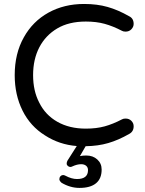

<svg xmlns="http://www.w3.org/2000/svg" viewBox="-20 -712 719 949"><path d="M640.6 -87.9Q640.6 -61.5 618.2 -49.8Q565.4 -19.5 515.1 -4.9Q464.8 9.8 403.3 10.7L375 59.6Q389.6 56.6 406.2 56.6Q439.5 56.6 460.9 76.2Q482.4 95.7 482.4 126Q482.4 170.9 454.6 193.8Q426.8 216.8 373 216.8Q327.1 216.8 284.2 191.4Q273.4 181.6 273.4 173.8Q273.4 165 278.8 159.2Q284.2 153.3 293 153.3Q296.9 153.3 302.7 156.2Q334 172.9 360.4 172.9Q415 172.9 415 128.9Q415 115.2 405.8 107.4Q396.5 99.6 380.9 99.6Q361.3 99.6 337.9 110.4Q332 113.3 328.1 113.3Q321.3 113.3 315.4 108.4Q309.6 103.5 309.6 96.7Q309.6 88.9 313.5 82L359.4 9.8Q272.5 2.9 202.1 -43Q129.9 -87.9 91.3 -165.5Q52.7 -243.2 52.7 -340.8Q52.7 -447.3 97.7 -527.3Q141.6 -606.4 219.2 -649.4Q296.9 -692.4 395.5 -692.4Q460 -692.4 511.7 -677.7Q563.5 -663.1 618.2 -631.8Q640.6 -621.1 640.6 -593.8Q640.6 -579.1 629.4 -567.4Q618.2 -555.7 600.6 -555.7Q589.8 -555.7 583 -559.6Q538.1 -583 497.1 -594.2Q456.1 -605.5 404.3 -605.5Q320.3 -605.5 262.7 -571.3Q205.1 -537.1 174.3 -478Q143.6 -418.9 143.6 -340.8Q143.6 -262.7 173.8 -205.1Q204.1 -143.6 263.7 -109.9Q323.2 -76.2 404.3 -76.2Q456.1 -76.2 497.1 -87.4Q538.1 -98.6 583 -122.1Q589.8 -126 600.6 -126Q618.2 -126 629.4 -114.7Q640.6 -103.5 640.6 -87.9Z"/></svg>

Font: YuPearl-Regular
Style: Regular
Weight: 400
Designer: Max Yao
Foundry: Max-Everyday
Version: Version 1.011; ttfautohint (v1.8.3)